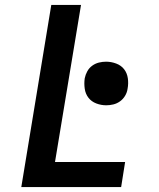

<svg xmlns="http://www.w3.org/2000/svg" viewBox="-20 -755 640 775"><path d="M66 0 187 -735H307L202 -101H485L469 0ZM409 -330Q388 -330 368.5 -337.5Q349 -345 337 -360.5Q325 -376 322 -397Q319 -418 322 -439Q325 -454 332.5 -467.5Q340 -481 352.5 -490Q365 -499 379.5 -502.5Q394 -506 408 -506Q429 -506 449 -498.5Q469 -491 481 -475.5Q493 -460 496 -439Q499 -418 495 -397Q493 -382 485 -368.5Q477 -355 464.5 -346Q452 -337 437.5 -333.5Q423 -330 409 -330Z"/></svg>

Font: Iosevka Aile
Style: Bold Italic
Weight: 700
Italic angle: -9°
Designer: Belleve Invis
Foundry: Belleve Invis
Version: Version 28.0.1; ttfautohint (v1.8.4)